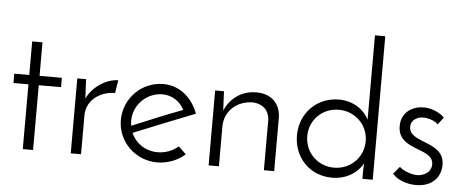

<svg xmlns="http://www.w3.org/2000/svg" viewBox="-51 -889 2470 1021"><g transform="rotate(5 1184.0 -379.0)"><path d="M99 -396H19V-346H99V0H154V-346H273V-396H154V-575H99Z M573 -409C514 -409 439 -365 407 -297L402 -400H355V0H410V-208C410 -288 482 -340 562 -340Z M924 -87C897 -62 857 -46 814 -46C750 -46 697 -82 673 -137C772 -177 909 -233 1000 -268C969 -351 902 -410 814 -410C699 -410 605 -316 605 -200C605 -85 699 8 816 8C872 8 926 -13 965 -48ZM931 -282C853 -253 746 -209 663 -174C661 -182 660 -191 660 -202C660 -284 729 -355 814 -355C865 -355 908 -327 931 -282Z M1091 0H1146V-212C1146 -295 1212 -354 1296 -354C1355 -351 1383 -315 1386 -270V0H1441V-289C1438 -361 1390 -409 1311 -409C1231 -409 1172 -364 1143 -297L1138 -400H1091Z M1545 -200C1545 -85 1628 8 1750 8C1830 8 1887 -34 1914 -83C1914 -70 1912 -56 1912 -41V0H1967V-766H1912V-316C1890 -362 1834 -409 1751 -409C1635 -409 1545 -320 1545 -200ZM1600 -201C1600 -288 1668 -355 1756 -355C1844 -355 1912 -286 1912 -201C1912 -114 1844 -46 1756 -46C1668 -46 1600 -114 1600 -201Z M2315 -362C2284 -393 2239 -407 2204 -407C2150 -407 2085 -376 2085 -297C2085 -163 2275 -201 2275 -109C2275 -64 2232 -45 2199 -45C2163 -45 2114 -68 2106 -81C2104 -81 2084 -54 2072 -42C2101 -7 2154 8 2199 8C2283 8 2330 -44 2330 -111C2330 -241 2141 -207 2141 -298C2141 -338 2179 -353 2206 -353C2238 -353 2274 -338 2285 -323Z"/></g></svg>

Font: Josefin Sans
Style: Regular
Weight: 400
Designer: Santiago Orozco
Foundry: Typemade
Version: 1.000